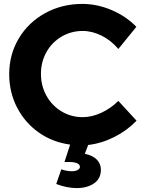

<svg xmlns="http://www.w3.org/2000/svg" viewBox="-20 -731 734 980"><path d="M430 9 413 54Q455 63 475 84.5Q495 106 495 135Q495 181 460 205Q425 229 372 229Q321 229 267 208L293 133Q320 143 347 143Q365 143 376.5 136.5Q388 130 388 121Q388 109 374 102.5Q360 96 336 96H309L338 7Q248 -5 177.5 -55Q107 -105 67 -182.5Q27 -260 27 -352Q27 -453 76 -535Q125 -617 210.5 -664Q296 -711 400 -711Q476 -711 550 -679.5Q624 -648 676 -594L584 -481Q548 -524 499.5 -548.5Q451 -573 402 -573Q343 -573 294 -544Q245 -515 217 -465Q189 -415 189 -354Q189 -293 217 -242.5Q245 -192 294 -162.5Q343 -133 402 -133Q449 -133 497.5 -155.5Q546 -178 584 -216L677 -115Q628 -64 563 -31.5Q498 1 430 9Z"/></svg>

Font: TypoPRO Montserrat Alternates
Style: Regular
Weight: 600
Designer: Julieta Ulanovsky
Foundry: Julieta Ulanovsky
Version: Version 6.001